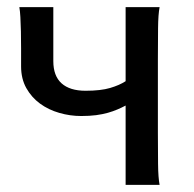

<svg xmlns="http://www.w3.org/2000/svg" viewBox="-20 -518 545 538"><path d="M427.2 -498Q423.3 -477.5 422.9 -439.7Q422.4 -401.9 422.4 -351.6V-146.5Q422.4 -96.2 422.9 -58.3Q423.3 -20.5 427.2 0H332V-222.2Q320.8 -216.3 308.8 -211.2Q296.9 -206.1 282.2 -201.9Q267.6 -197.8 249.3 -195.3Q231 -192.9 207.5 -192.9Q176.3 -192.9 146 -201.7Q115.7 -210.4 92 -227.8Q68.4 -245.1 53.7 -271.2Q39.1 -297.4 39.1 -332V-382.3Q39.1 -407.7 38.6 -429.9Q38.1 -452.1 37.1 -470Q36.1 -487.8 34.2 -498H129.4V-346.7Q129.4 -305.2 152.6 -284.4Q175.8 -263.7 219.7 -263.7Q262.2 -263.7 288.6 -271.5Q314.9 -279.3 332 -290.5V-498Z"/></svg>

Font: Andika CyrE
Style: Regular
Weight: 400
Designer: Victor Gaultney, Annie Olsen, Julie Remington, Don Collingsworth, Eric Hays, Becca Hirsbrunner
Foundry: SIL International
Version: Version 5.000